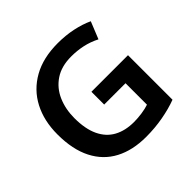

<svg xmlns="http://www.w3.org/2000/svg" viewBox="-181 -905 1095 1095"><g transform="rotate(-45 366.5 -357.5)"><path d="M365 -393H660V-34Q607 -14 541 -2Q475 10 404 10Q296 10 218 -31Q140 -72 98 -154Q56 -236 56 -358Q56 -467 99 -549.5Q142 -632 224.5 -678.5Q307 -725 425 -725Q489 -725 545.5 -713Q602 -701 647 -680L605 -576Q562 -598 517.5 -607.5Q473 -617 426 -617Q347 -617 294.5 -582Q242 -547 216 -487.5Q190 -428 190 -355Q190 -268 217 -211Q244 -154 294.5 -126.5Q345 -99 415 -99Q447 -99 480.5 -104Q514 -109 537 -117V-290H365Z"/></g></svg>

Font: Noto Sans Hebrew Thin SemiBold
Style: Regular
Weight: 600
Version: Version 3.001